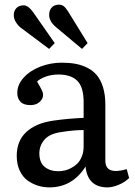

<svg xmlns="http://www.w3.org/2000/svg" viewBox="-20 -790 579 824"><path d="M332 -580.1 222.2 -671.9Q190.9 -697.3 190.9 -726.1Q190.9 -745.6 201.9 -757.8Q212.9 -770 233.9 -770Q244.6 -770 253.2 -763.7Q261.7 -757.3 272 -741.2L356 -605ZM190.9 -580.1 73.2 -668Q57.6 -679.2 48.3 -694.6Q39.1 -710 39.1 -725.1Q39.1 -743.2 50.3 -755.1Q61.5 -767.1 82 -767.1Q101.1 -767.1 122.1 -737.8L214.8 -605ZM191.9 14.2Q166.5 14.2 142.8 6.8Q119.1 -0.5 98.1 -15.6Q77.1 -30.8 64.5 -58.1Q51.8 -85.4 51.8 -121.1Q51.8 -185.1 92.5 -223.1Q133.3 -261.2 207 -272Q266.1 -280.8 338.9 -284.2V-352.1Q338.9 -416.5 311.5 -443.4Q284.2 -470.2 231 -470.2Q200.7 -470.2 175.5 -460.9Q150.4 -451.7 139.2 -439.9Q140.1 -438 145.3 -429.2Q150.4 -420.4 152.6 -416.3Q154.8 -412.1 158.4 -405Q162.1 -397.9 163.6 -392.8Q165 -387.7 165 -383.8Q165 -365.7 149.9 -352.3Q134.8 -338.9 110.8 -338.9Q81.1 -338.9 67.6 -353.5Q54.2 -368.2 54.2 -391.1Q54.2 -426.3 81.1 -456.3Q107.9 -486.3 152.1 -503.7Q196.3 -521 245.1 -521Q277.8 -521 304.4 -516.1Q331.1 -511.2 355.5 -498.8Q379.9 -486.3 396.2 -466.6Q412.6 -446.8 422.4 -414.8Q432.1 -382.8 432.1 -340.8V-100.1Q432.1 -37.6 523.9 -64L534.2 -25.9Q515.1 -7.3 488.5 3.4Q461.9 14.2 441.9 14.2Q356 14.2 347.2 -75.2Q290.5 14.2 191.9 14.2ZM230 -55.2Q243.2 -55.2 256.8 -58.1Q270.5 -61 285.4 -68.8Q300.3 -76.7 312 -88.1Q323.7 -99.6 331.3 -118.7Q338.9 -137.7 338.9 -161.1V-231.9Q295.9 -231.9 242.2 -223.1Q192.9 -216.3 170.9 -190.7Q148.9 -165 148.9 -131.8Q148.9 -92.3 171.9 -73.7Q194.8 -55.2 230 -55.2Z"/></svg>

Font: Literata Book
Style: Regular
Weight: 400
Designer: Latin by Veronika Burian and Jose Scaglione. Greek by Irene Vlachou. Cyrillic by Vera Evstafieva
Foundry: TypeTogether
Version: Version 2.003;PS 002.003;hotconv 1.0.88;makeotf.lib2.5.64775